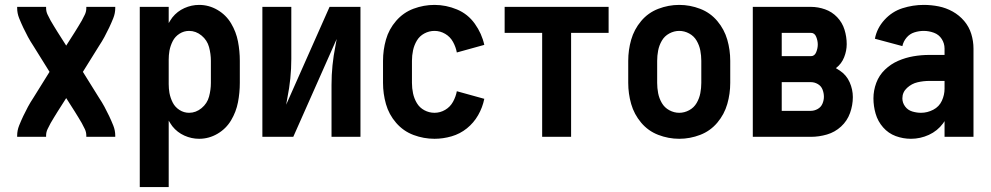

<svg xmlns="http://www.w3.org/2000/svg" viewBox="-20 -558 4040 783"><path d="M50 0V-5Q50 -26 58 -46Q66 -66 75 -85Q84 -104 94 -122.5Q104 -141 116 -159L182 -265L116 -371Q104 -389 94 -407.5Q84 -426 75 -445Q66 -464 58 -484Q50 -504 50 -525V-530H168V-525Q168 -511 174 -498.5Q180 -486 186.5 -474Q193 -462 200.5 -450.5Q208 -439 215 -427L250 -372L285 -427Q292 -439 299.5 -450.5Q307 -462 313.5 -474Q320 -486 326 -498.5Q332 -511 332 -525V-530H450V-525Q450 -504 442 -484Q434 -464 425 -445Q416 -426 406 -407.5Q396 -389 384 -371L318 -265L384 -159Q396 -141 406 -122.5Q416 -104 425 -85Q434 -66 442 -46Q450 -26 450 -5V0H332V-5Q332 -19 326 -31.5Q320 -44 313.5 -56Q307 -68 299.5 -79.5Q292 -91 285 -103L250 -158L215 -103Q208 -91 200.5 -79.5Q193 -68 186.5 -56Q180 -44 174 -31.5Q168 -19 168 -5V0Z M550 205V-530H668V-464Q675 -476 683 -487Q703 -512 732 -525Q761 -538 792 -538Q832 -538 867 -517.5Q902 -497 922.5 -462.5Q943 -428 950.5 -389Q958 -350 958 -310V-220Q958 -180 950.5 -141Q943 -102 922.5 -67.5Q902 -33 867 -12.5Q832 8 792 8Q761 8 732 -5Q703 -18 683 -43Q675 -54 668 -66V205ZM751 -98Q779 -98 802 -117Q825 -136 832.5 -164Q840 -192 840 -220V-310Q840 -338 832.5 -366Q825 -394 802 -413Q779 -432 751 -432Q730 -432 712 -420.5Q694 -409 684.5 -390.5Q675 -372 671 -351Q668 -333 668 -315V-215Q668 -197 671 -179Q675 -158 684.5 -139.5Q694 -121 712 -109.5Q730 -98 751 -98Z M1050 0V-530H1168V-318Q1168 -238 1152 -159Q1149 -145 1147 -131L1324 -530H1411H1450V0H1332V-212Q1332 -292 1348 -371Q1351 -385 1353 -399L1176 0H1089Z M1752 8Q1708 8 1666.5 -7.5Q1625 -23 1595.5 -57Q1566 -91 1554 -133.5Q1542 -176 1542 -220V-310Q1542 -354 1554 -396.5Q1566 -439 1595.5 -473Q1625 -507 1666.5 -522.5Q1708 -538 1752 -538Q1799 -538 1843.5 -519.5Q1888 -501 1916.5 -461Q1945 -421 1955 -375L1843 -344Q1839 -366 1827.5 -387Q1816 -408 1795.5 -420Q1775 -432 1752 -432Q1730 -432 1710.5 -421.5Q1691 -411 1680 -392.5Q1669 -374 1664.5 -353Q1660 -332 1660 -310V-220Q1660 -198 1664.5 -177Q1669 -156 1680 -137.5Q1691 -119 1710.5 -108.5Q1730 -98 1752 -98Q1775 -98 1795.5 -110Q1816 -122 1827.5 -143Q1839 -164 1843 -186L1955 -155Q1948 -120 1930 -88.5Q1912 -57 1884 -34.5Q1856 -12 1821.5 -2Q1787 8 1752 8Z M2191 0V-424H2038V-530H2462V-424H2309V0Z M2750 8Q2706 8 2664.5 -8Q2623 -24 2594.5 -58Q2566 -92 2554 -134Q2542 -176 2542 -220V-310Q2542 -354 2554 -396Q2566 -438 2594.5 -472Q2623 -506 2664.5 -522Q2706 -538 2750 -538Q2794 -538 2835.5 -522Q2877 -506 2905.5 -472Q2934 -438 2946 -396Q2958 -354 2958 -310V-220Q2958 -176 2946 -134Q2934 -92 2905.5 -58Q2877 -24 2835.5 -8Q2794 8 2750 8ZM2750 -98Q2771 -98 2790.5 -108.5Q2810 -119 2821 -138Q2832 -157 2836 -178Q2840 -199 2840 -220V-310Q2840 -331 2836 -352Q2832 -373 2821 -392Q2810 -411 2790.5 -421.5Q2771 -432 2750 -432Q2729 -432 2709.5 -421.5Q2690 -411 2679 -392Q2668 -373 2664 -352Q2660 -331 2660 -310V-220Q2660 -199 2664 -178Q2668 -157 2679 -138Q2690 -119 2709.5 -108.5Q2729 -98 2750 -98Z M3050 0V-530H3287Q3316 -530 3344.5 -520Q3373 -510 3394 -488Q3415 -466 3424 -437Q3433 -408 3433 -378Q3433 -351 3422.5 -324.5Q3412 -298 3390 -281L3389 -280Q3397 -275 3405 -270Q3432 -252 3445 -222.5Q3458 -193 3458 -162Q3458 -129 3446.5 -97Q3435 -65 3410 -42Q3385 -19 3352.5 -9.5Q3320 0 3287 0ZM3168 -106H3287Q3301 -106 3314.5 -113.5Q3328 -121 3334 -135Q3340 -149 3340 -163.5Q3340 -178 3334.5 -192.5Q3329 -207 3315.5 -215Q3302 -223 3287 -223H3168ZM3287 -329Q3302 -329 3308.5 -345Q3315 -361 3315 -376.5Q3315 -392 3308.5 -408Q3302 -424 3287 -424H3168V-329Z M3695 8Q3663 8 3633 -3Q3603 -14 3581.5 -38.5Q3560 -63 3551 -94Q3542 -125 3542 -157Q3542 -189 3553.5 -220Q3565 -251 3589 -274Q3613 -297 3643 -310Q3673 -323 3705 -328.5Q3737 -334 3770 -334H3832V-360Q3832 -381 3820.5 -399Q3809 -417 3788.5 -424.5Q3768 -432 3747 -432Q3728 -432 3709 -426Q3690 -420 3677 -404.5Q3664 -389 3660 -370L3548 -400Q3556 -443 3587 -477Q3618 -511 3660.5 -524.5Q3703 -538 3747 -538Q3778 -538 3808 -532Q3838 -526 3865 -511Q3892 -496 3912 -472.5Q3932 -449 3941 -419.5Q3950 -390 3950 -360V0H3832V-64L3826 -55Q3803 -24 3768 -8Q3733 8 3695 8ZM3736 -98Q3762 -98 3786 -110.5Q3810 -123 3821 -147Q3832 -171 3832 -196V-228H3770Q3746 -228 3722 -222.5Q3698 -217 3679 -199.5Q3660 -182 3660 -157Q3660 -139 3671 -124Q3682 -109 3700 -103.5Q3718 -98 3736 -98Z"/></svg>

Font: Iosevka SS01
Style: Bold
Weight: 700
Monospace: yes
Designer: Belleve Invis
Foundry: Belleve Invis
Version: 2.3.3; ttfautohint (v1.8.3)